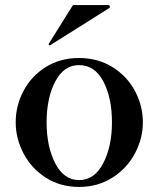

<svg xmlns="http://www.w3.org/2000/svg" viewBox="-20 -725 626 758"><path d="M42 -242Q42 -308 73 -366.5Q104 -425 161 -460.5Q218 -496 292 -496Q366 -496 423.5 -460.5Q481 -425 512.5 -366.5Q544 -308 544 -242Q544 -178 512.5 -119Q481 -60 423.5 -23.5Q366 13 292 13Q218 13 161 -23.5Q104 -60 73 -119Q42 -178 42 -242ZM422 -242Q422 -339 388 -403.5Q354 -468 292 -468Q232 -468 198 -403Q164 -338 164 -242Q164 -147 198 -80.5Q232 -14 292 -14Q353 -14 387.5 -80.5Q422 -147 422 -242ZM411 -693Q414 -695 414 -698Q414 -705 407 -705H268L173 -553L172 -549Q172 -548 173 -547Q174 -546 176 -546L179 -547Z"/></svg>

Font: Shippori Mincho
Style: Bold
Weight: 700
Designer: FONTDASU
Foundry: FONTDASU / Google Inc. / but / Adobe
Version: Version 3.110; ttfautohint (v1.8.3)